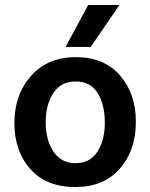

<svg xmlns="http://www.w3.org/2000/svg" viewBox="-20 -745 605 773"><path d="M345 -556H244L335 -725H461ZM284.5 -417Q225 -417 194.5 -370Q164 -323 164 -252.5Q164 -182 195 -135Q226 -88 284 -88Q342 -88 372 -134Q402 -180 402 -252Q402 -324 373 -370.5Q344 -417 284.5 -417ZM285.5 -515Q399 -515 463 -441.5Q527 -368 527 -254Q527 -140 462.5 -66Q398 8 282.5 8Q167 8 102.5 -64Q38 -136 38 -250Q38 -364 105 -439.5Q172 -515 285.5 -515Z"/></svg>

Font: Hind Kochi SemiBold
Style: Regular
Weight: 600
Designer: Dhruvi Tolia
Foundry: Indian Type Foundry
Version: Version 0.702;PS 1.0;hotconv 1.0.81;makeotf.lib2.5.63406